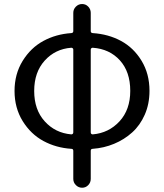

<svg xmlns="http://www.w3.org/2000/svg" viewBox="-20 -713 799 935"><path d="M431.6 -480.5Q427.7 -480.5 424.8 -478Q421.9 -475.6 421.9 -471.7V-68.4Q421.9 -63.5 424.8 -61Q427.7 -58.6 431.6 -58.6Q509.8 -65.4 562 -122.1Q614.3 -178.7 614.3 -270.5Q614.3 -363.3 564 -418.9Q513.7 -474.6 431.6 -480.5ZM327.1 -58.6Q331.1 -58.6 334 -61Q336.9 -63.5 336.9 -68.4V-471.7Q336.9 -475.6 334 -478Q331.1 -480.5 327.1 -480.5Q249 -474.6 197.8 -418Q146.5 -361.3 146.5 -270Q146.5 -178.7 197.8 -122.1Q249 -65.4 327.1 -58.6ZM421.9 -650.4V-561.5Q421.9 -552.7 431.6 -551.8Q507.8 -546.9 569.3 -513.7Q630.9 -480.5 669.4 -417Q708 -353.5 708 -270.5Q708 -207 685.1 -154.8Q662.1 -102.5 623.5 -67.9Q585 -33.2 535.6 -12.7Q486.3 7.8 431.6 11.7Q421.9 11.7 421.9 21.5V158.2Q421.9 175.8 409.7 188.5Q397.5 201.2 379.9 201.2Q362.3 201.2 349.6 188.5Q336.9 175.8 336.9 158.2V21.5Q336.9 11.7 327.1 11.7Q252.9 6.8 191.4 -26.4Q129.9 -59.6 90.3 -123.5Q50.8 -187.5 50.8 -270Q50.8 -352.5 90.3 -416.5Q129.9 -480.5 191.4 -513.7Q252.9 -546.9 327.1 -551.8Q336.9 -552.7 336.9 -561.5V-650.4Q336.9 -668 349.6 -680.7Q362.3 -693.4 379.9 -693.4Q397.5 -693.4 409.7 -680.7Q421.9 -668 421.9 -650.4Z"/></svg>

Font: Gen Jyuu GothicX Regular
Style: Regular
Weight: 400
Designer: [Source Han Sans]
Ryoko NISHIZUKA  (kana & ideographs); Paul D. Hunt (Latin, Greek & Cyrillic); Wenlong ZHANG  (bopomofo
Version: Version 1.002.20150607